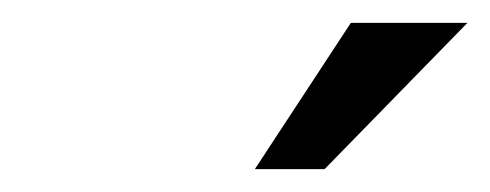

<svg xmlns="http://www.w3.org/2000/svg" viewBox="-20 -762 429 168"><path d="M287 -742H389L264 -614H203Z"/></svg>

Font: Afta sans
Style: Italic
Weight: 400
Italic angle: -12°
Designer: par.qink
Foundry: Oriol Esparraguera Font
Version: Version 1.000